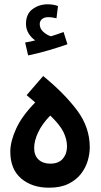

<svg xmlns="http://www.w3.org/2000/svg" viewBox="-20 -871 468 894"><path d="M208 3Q129 3 78.5 -40Q28 -83 28 -165Q28 -212 55 -271.5Q82 -331 144 -394L104 -428L181 -517Q278 -438 338 -358.5Q398 -279 398 -185Q398 -155 388.5 -122.5Q379 -90 357 -61.5Q335 -33 298.5 -15Q262 3 208 3ZM214 -109Q253 -109 272.5 -132Q292 -155 292 -189Q292 -222 275.5 -256Q259 -290 214 -333Q176 -294 157.5 -254.5Q139 -215 139 -182Q139 -147 159.5 -128Q180 -109 214 -109ZM111 -613 97 -673Q126 -678 144 -683Q126 -695 113.5 -715Q101 -735 101 -760Q101 -806 131.5 -828.5Q162 -851 202 -851Q228 -851 250 -843L243 -786Q233 -788 224 -789.5Q215 -791 204 -791Q186 -791 175.5 -782Q165 -773 165 -759Q165 -737 182.5 -722Q200 -707 217 -702Q250 -712 276 -722L294 -665Q258 -652 207 -637Q156 -622 111 -613Z"/></svg>

Font: Noto Sans Arabic UI SmCn SmBd
Style: Regular
Weight: 600
Width: 4
Designer: Monotype Design Team, Nadine Chahine and Nizar Qandah
Foundry: Monotype Imaging Inc.
Version: Version 2.010; ttfautohint (v1.8.4.7-5d5b)